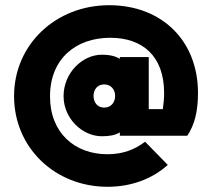

<svg xmlns="http://www.w3.org/2000/svg" viewBox="-20 -589 815 737"><path d="M371 -66C400 -66 423 -70 440 -81V-68H699C727 -110 740 -162 740 -232C740 -433 601 -569 399 -569C194 -569 34 -418 34 -220C34 -22 191 128 393 128C480 128 562 100 624 44L537 -45C496 -14 451 3 392 3C268 3 172 -78 172 -219C172 -364 272 -444 403 -444C527 -444 610 -374 610 -232C610 -211 608 -190 605 -170H551V-370H440V-363C423 -374 399 -379 371 -379C296 -379 224 -309 224 -220C224 -134 296 -66 371 -66ZM339 -221C339 -245 354 -265 380 -265C406 -265 422 -245 422 -221C422 -198 408 -176 380 -176C354 -176 339 -196 339 -221Z"/></svg>

Font: MV Cash Black
Style: Regular
Weight: 900
Designer: Rodrigo Fuenzalida
Foundry: fragTYPE
Version: Version 1.100;Glyphs 3.1.2 (3151)